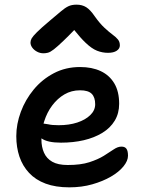

<svg xmlns="http://www.w3.org/2000/svg" viewBox="-20 -795 617 825"><path d="M278 10Q219 10 176 -6Q133 -22 105 -52Q77 -82 63.5 -122Q50 -162 50 -210Q50 -262 69.5 -314.5Q89 -367 125 -410.5Q161 -454 211.5 -480.5Q262 -507 324 -507Q375 -507 412.5 -489.5Q450 -472 471 -437Q492 -402 492 -349Q492 -308 473 -276.5Q454 -245 419.5 -224Q385 -203 340 -192.5Q295 -182 242 -182Q184 -182 159 -200Q158 -200 158 -200Q158 -197 158 -195Q158 -164 169 -139Q180 -114 204.5 -100Q229 -86 271 -86Q327 -86 364 -98Q401 -110 426 -125.5Q451 -141 468.5 -153Q486 -165 502 -165Q517 -165 523.5 -155.5Q530 -146 530 -126Q530 -104 510.5 -80Q491 -56 456.5 -36Q422 -16 376.5 -3Q331 10 278 10ZM167 -264Q176 -263 187 -261Q203 -257 232 -257Q277 -257 312 -268.5Q347 -280 368 -300.5Q389 -321 389 -347Q389 -377 374 -392Q359 -407 324 -407Q287 -407 257 -389.5Q227 -372 204.5 -342Q182 -312 170 -274Q168 -269 167 -264ZM167 -566Q152 -566 139 -573Q126 -580 118.5 -590.5Q111 -601 111 -612Q111 -621 116 -630Q121 -639 138.5 -656.5Q156 -674 194 -706Q224 -731 241.5 -746Q259 -761 273.5 -768Q288 -775 309 -775Q333 -775 350.5 -764Q368 -753 387 -725Q409 -694 429 -675.5Q449 -657 464 -646Q479 -635 487 -625Q495 -615 495 -600Q495 -586 481.5 -577Q468 -568 444 -568Q420 -568 397 -577Q374 -586 347 -612Q326 -632 299 -666Q272 -638 253 -620Q227 -595 211.5 -583Q196 -571 186 -568.5Q176 -566 167 -566Z"/></svg>

Font: Shantell Sans Light Medium
Style: Regular
Weight: 500
Version: Version 1.008;[ac192a2d6]